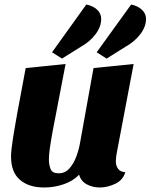

<svg xmlns="http://www.w3.org/2000/svg" viewBox="-20 -812 668 852"><path d="M176 20Q108 20 68.5 -14Q29 -48 29 -117Q29 -142 36 -188Q43 -234 57 -312Q71 -390 94 -510L271 -528Q251 -421 236.5 -348.5Q222 -276 213.5 -229Q205 -182 201 -153Q197 -124 197 -104Q197 -81 204.5 -62Q212 -43 240 -43Q269 -43 288 -64.5Q307 -86 318.5 -117Q330 -148 335 -177L395 -510L573 -528L499 -138Q497 -129 495.5 -117Q494 -105 494 -96Q494 -77 504 -63Q514 -49 536 -48Q526 -13 491.5 3.5Q457 20 423 20Q391 20 365 6Q339 -8 331 -37Q305 -9 263 5.5Q221 20 176 20ZM453 -552 409 -580 562 -792Q591 -786 609.5 -769Q628 -752 628 -728Q628 -693 602 -659.5Q576 -626 536 -604ZM255 -552 211 -580 363 -792Q393 -786 411 -769Q429 -752 429 -728Q429 -693 403.5 -659.5Q378 -626 338 -604Z"/></svg>

Font: Sansita Swashed
Style: Bold
Weight: 700
Designer: Pablo Cosgaya
Foundry: Omnibus-Type
Version: Version 1.003; ttfautohint (v1.8.3)